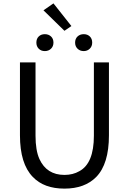

<svg xmlns="http://www.w3.org/2000/svg" viewBox="-20 -1102 761 1135"><path d="M174 -56Q98 -134 98 -302V-733H190V-300Q190 -213 213 -162Q256 -68 361 -68Q411 -68 449 -90Q535 -136 535 -300V-733H624V-302Q624 -133 549 -56Q481 13 361 13Q240 13 174 -56ZM195 -850Q195 -873 209 -886.5Q223 -900 245 -900Q267 -900 281.5 -886.5Q296 -873 296 -850Q296 -828 281.5 -814Q267 -800 245 -800Q223 -800 209 -814Q195 -828 195 -850ZM237 -1041 296 -1082 402 -948 361 -920ZM424 -850Q424 -873 438.5 -886.5Q453 -900 475 -900Q497 -900 511 -886.5Q525 -873 525 -850Q525 -828 510.5 -814Q496 -800 475 -800Q453 -800 438.5 -814Q424 -828 424 -850Z"/></svg>

Font: Merged Yaku Han JP
Style: Regular
Weight: 400
Designer: Ryoko NISHIZUKA 西塚涼子 (kana, bopomofo & ideographs); Paul D. Hunt (Latin, Greek & Cyrillic); Sandoll Communications 산돌커뮤니
Foundry: Adobe
Version: Version 2.004